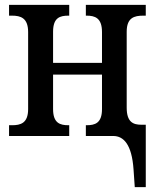

<svg xmlns="http://www.w3.org/2000/svg" viewBox="-20 -556 632 785"><path d="M526 137 531 209H576V-46H558C524 -46 498 -57 498 -116V-426C498 -484 529 -492 566 -492H576V-536H331V-492H334C368 -492 397 -483 397 -425V-299H197V-426C197 -484 225 -492 260 -492H263V-536H17V-492H29C64 -492 95 -483 95 -425V-110C95 -52 64 -44 29 -44H17V0H263V-44H260C226 -44 197 -52 197 -110V-251H397V-110C397 -52 368 -44 334 -44H331V0H443C485 0 519 34 526 137Z"/></svg>

Font: Noto Serif Condensed Medium
Style: Regular
Weight: 500
Width: 3
Designer: Monotype Design Team
Foundry: Monotype Imaging Inc.
Version: Version 2.015